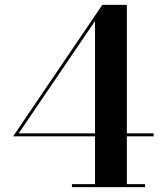

<svg xmlns="http://www.w3.org/2000/svg" viewBox="-20 -770 662 790"><path d="M276 0V-12.5H371V-683.5L57 -221.5H612V-209H34L401 -750H502V-12.5H577V0Z"/></svg>

Font: Bodoni Moda 18pt SemiBold
Style: Regular
Weight: 600
Designer: Owen Earl
Foundry: indestructible type
Version: Version 2.005